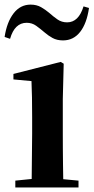

<svg xmlns="http://www.w3.org/2000/svg" viewBox="-28 -821 410 841"><path d="M-7.8 -659.2Q2 -724.1 31.5 -762.5Q61 -800.8 106 -800.8Q132.3 -800.8 151.9 -789.6Q171.4 -778.3 187 -765.1Q205.6 -748.5 223.9 -735.8Q242.2 -723.1 266.1 -723.1Q316.4 -723.1 337.9 -793L361.8 -786.1Q352.1 -718.3 323 -681.2Q293.9 -644 248 -644Q221.2 -644 201.9 -654.8Q182.6 -665.5 167 -679.2Q148.9 -694.8 130.6 -708Q112.3 -721.2 88.9 -721.2Q36.1 -721.2 16.1 -650.9ZM109.9 0H39.1V-29.8L110.8 -37.1L112.8 -234.9V-308.1Q112.8 -358.4 112.1 -394.3Q111.3 -430.2 109.9 -465.8L30.8 -473.1V-497.1L237.8 -549.8L251 -542L247.1 -388.2V-234.9Q247.1 -207.5 247.3 -172.1Q247.6 -136.7 248 -100.8Q248.5 -64.9 249 -36.1L315.9 -29.8V0Z"/></svg>

Font: Source Han Serif TW
Style: Bold
Weight: 700
Designer: Ryoko NISHIZUKA Ë•øÂ°öÊ∂ºÂ≠ê (kana & ideographs); Frank Grie√ühammer (Latin, Greek & Cyrillic); Wenlong ZHANG Âº†ÊñáÈæô 
Foundry: Adobe
Version: Version 2.003;hotconv 1.1.1;makeotfexe 2.6.0